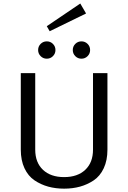

<svg xmlns="http://www.w3.org/2000/svg" viewBox="-20 -1072 740 1108"><path d="M476.7 -994.2 266.7 -891.7 250 -920.8 443.3 -1051.7ZM285.4 -818.8Q300 -804.2 300 -783.3Q300 -762.5 285.4 -747.9Q270.8 -733.3 250 -733.3Q229.2 -733.3 214.6 -747.9Q200 -762.5 200 -783.3Q200 -804.2 214.6 -818.8Q229.2 -833.3 250 -833.3Q270.8 -833.3 285.4 -818.8ZM485.4 -818.8Q500 -804.2 500 -783.3Q500 -762.5 485.4 -747.9Q470.8 -733.3 450 -733.3Q429.2 -733.3 414.6 -747.9Q400 -762.5 400 -783.3Q400 -804.2 414.6 -818.8Q429.2 -833.3 450 -833.3Q470.8 -833.3 485.4 -818.8ZM100 -650H183.3V-208.3Q183.3 -134.2 227.9 -92.1Q272.5 -50 350 -50Q427.5 -50 472.1 -92.1Q516.7 -134.2 516.7 -208.3V-650H600V-208.3Q600 -146.7 578.8 -101.3Q557.5 -55.8 520.8 -31.2Q484.2 -6.7 441.7 5Q399.2 16.7 350 16.7Q300.8 16.7 258.3 5Q215.8 -6.7 179.2 -31.2Q142.5 -55.8 121.2 -101.3Q100 -146.7 100 -208.3Z"/></svg>

Font: BoonBaan
Style: Regular
Weight: 400
Designer: Sungsit Sawaiwan
Foundry: FontUni
Version: Version 2.0